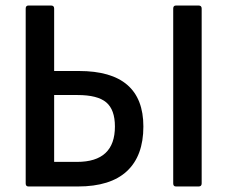

<svg xmlns="http://www.w3.org/2000/svg" viewBox="-20 -675 823 695"><path d="M83 0Q73 0 73 -11V-644Q73 -655 83 -655H165Q176 -655 176 -644V-418H266Q499 -418 499 -217Q499 -111 439.5 -55.5Q380 0 262 0ZM176 -89H259Q396 -89 396 -217Q396 -278 364.5 -304.5Q333 -331 261 -331H176ZM617 0Q607 0 607 -11V-644Q607 -655 617 -655H699Q710 -655 710 -644V-11Q710 0 699 0Z"/></svg>

Font: Sofia Sans Extra Cond
Style: Bold
Weight: 700
Width: 1
Designer: Botio Nikoltchev, Ani Petrova
Foundry: lettersoup
Version: Version 4.100; ttfautohint (v1.8.3)